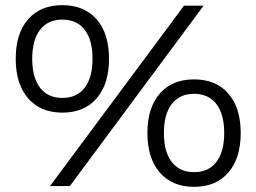

<svg xmlns="http://www.w3.org/2000/svg" viewBox="-20 -722 995 745"><path d="M403 -494Q403 -396 355 -340.5Q307 -285 222 -285Q137 -285 89 -340.5Q41 -396 41 -494Q41 -592 89 -647Q137 -702 222 -702Q307 -702 355 -647Q403 -592 403 -494ZM105 -494Q105 -421 135.5 -381.5Q166 -342 222 -342Q278 -342 308.5 -381.5Q339 -421 339 -494Q339 -567 308.5 -606.5Q278 -646 222 -646Q166 -646 135.5 -606.5Q105 -567 105 -494ZM694 -700H770L251 0H174ZM914 -206Q914 -108 866 -52.5Q818 3 733 3Q648 3 600 -52.5Q552 -108 552 -206Q552 -304 600 -359Q648 -414 733 -414Q818 -414 866 -359Q914 -304 914 -206ZM616 -206Q616 -133 646.5 -93.5Q677 -54 733 -54Q789 -54 819.5 -93.5Q850 -133 850 -206Q850 -279 819.5 -318.5Q789 -358 733 -358Q677 -358 646.5 -318.5Q616 -279 616 -206Z"/></svg>

Font: Montserrat
Style: Regular
Weight: 400
Designer: Julieta Ulanovsky
Foundry: Julieta Ulanovsky
Version: Version 6.001